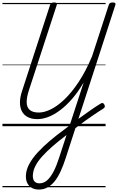

<svg xmlns="http://www.w3.org/2000/svg" viewBox="-20 -1034 967 1573"><path d="M298 519Q267 519 243 506.5Q219 494 205.5 469.5Q192 445 192 411Q192 362 218.5 312Q245 262 290.5 213Q336 164 393 116Q450 68 512 23Q572 -23 626.5 -63Q681 -103 726 -134Q771 -165 804 -185Q813 -191 820.5 -190Q828 -189 835 -177Q841 -165 838.5 -158Q836 -151 826 -144Q784 -118 732.5 -82.5Q681 -47 624.5 -4.5Q568 38 510 84Q457 124 409.5 165.5Q362 207 325.5 247.5Q289 288 269 328Q249 368 249 408Q249 437 263 452.5Q277 468 303 468Q339 468 367.5 442Q396 416 420 369Q444 322 464 259L666 -360Q621 -282 571.5 -225Q522 -168 472.5 -131Q423 -94 376 -76Q329 -58 286 -58Q239 -58 207 -75Q175 -92 159 -123Q143 -154 143.5 -197Q144 -240 162 -292L390 -993Q394 -1004 401.5 -1009Q409 -1014 424 -1014Q437 -1014 443 -1009Q449 -1004 445 -993L217 -295Q198 -237 198.5 -196Q199 -155 223.5 -133.5Q248 -112 298 -112Q343 -112 397 -138.5Q451 -165 509.5 -221Q568 -277 625.5 -364Q683 -451 734 -572L871 -993Q874 -1004 881.5 -1009Q889 -1014 903 -1014Q917 -1014 923 -1009Q929 -1004 925 -993L517 265Q499 320 478 366.5Q457 413 431 447Q405 481 372 500Q339 519 298 519ZM0 490H845V500H0ZM0 -20H845V0H0ZM0 -505H845V-500H0ZM0 -1010H845V-1000H0Z"/></svg>

Font: Playwrite US Trad Guides
Style: Regular
Weight: 400
Designer: Veronika Burian, José Scaglione
Foundry: TypeTogether
Version: Version 1.003